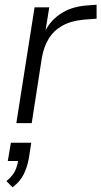

<svg xmlns="http://www.w3.org/2000/svg" viewBox="-20 -520 428 811"><path d="M49 0 126 -489H188L170 -376H165Q186 -427 232.5 -459.5Q279 -492 347 -497L388 -500V-441L334 -437Q279 -432 242.5 -411Q206 -390 185.5 -356Q165 -322 157 -277L114 0ZM33 271 7 245Q34 223 44 201Q54 179 58 151L72 160H13L26 83H112L102 148Q95 187 79.5 217.5Q64 248 33 271Z"/></svg>

Font: Nunito Sans 10pt Light
Style: Italic
Weight: 300
Italic angle: -9°
Designer: Vernon Adams
Foundry: Vernon Adams
Version: Version 3.101;gftools[0.9.27]